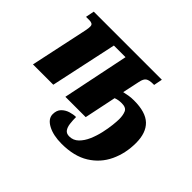

<svg xmlns="http://www.w3.org/2000/svg" viewBox="-162 -789 1282 1282"><g transform="rotate(45 478.5 -148.0)"><path d="M542 240Q463 240 411.5 212.5Q360 185 360 142Q360 105 380.5 84Q401 63 430 54Q459 45 484 45Q484 77 487.5 105.5Q491 134 503.5 151.5Q516 169 543 169Q581 169 608 142.5Q635 116 652.5 75.5Q670 35 680 -9.5Q690 -54 694 -91.5Q698 -129 698 -148Q698 -186 687 -211Q676 -236 635 -236Q617 -236 603.5 -233.5Q590 -231 577 -226L530 0H338L435 -471H325L224 0H32L119 -408Q122 -422 123 -432Q124 -442 124 -449Q124 -464 114.5 -469.5Q105 -475 90 -475H58L70 -536H713L701 -475H690Q656 -475 639 -464Q622 -453 615 -417L589 -295Q612 -300 632 -303.5Q652 -307 680 -307Q790 -307 840 -259Q890 -211 890 -115Q890 -18 852 63Q814 144 737 192Q660 240 542 240Z"/></g></svg>

Font: Noto Serif Black
Style: Italic
Weight: 900
Italic angle: -12°
Designer: Monotype Design Team
Foundry: Monotype Imaging Inc.
Version: Version 2.013